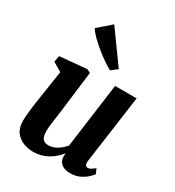

<svg xmlns="http://www.w3.org/2000/svg" viewBox="-207 -993 1023 1123"><g transform="rotate(30 304.0 -431.5)"><path d="M188.5 10Q158 10 126.2 -1.8Q94.5 -13.5 72.8 -41Q51 -68.5 50 -116Q50 -133.5 51.8 -154.5Q53.5 -175.5 56.2 -198.8Q59 -222 62.5 -246Q66 -270 69.5 -292.5L97 -473L36.5 -509L44.5 -551L225.5 -567.5L249.5 -556L216.5 -288.5Q214 -267 210.8 -245.2Q207.5 -223.5 204.8 -203.5Q202 -183.5 200.2 -166.8Q198.5 -150 198.5 -137.5Q198.5 -112 204.2 -96.5Q210 -81 221.2 -74.2Q232.5 -67.5 249.5 -67.5Q270.5 -67.5 290 -75.8Q309.5 -84 326.2 -97.5Q343 -111 356 -126.5L415 -563.5H560.5L497 -105.5Q494.5 -86 500 -77.2Q505.5 -68.5 516 -68.5Q525 -68.5 534 -73.5Q543 -78.5 561.5 -92.5L575.5 -60Q570.5 -52 553.2 -35.2Q536 -18.5 508 -4.2Q480 10 443.5 10Q405 10 385.2 -4.8Q365.5 -19.5 361.5 -44Q361 -47 360.5 -50.5Q360 -54 360.2 -58Q360.5 -62 361 -66.2Q361.5 -70.5 362 -74.5L360 -75.5Q347 -60 330.8 -45Q314.5 -30 293.5 -17.5Q272.5 -5 246.8 2.5Q221 10 188.5 10ZM344 -627.5Q329 -634.5 300.2 -654Q271.5 -673.5 239.2 -699.2Q207 -725 180.5 -751.2Q154 -777.5 143 -797L230.5 -873L384.5 -659.5Z"/></g></svg>

Font: Merriweather Light 18pt ExtraBold
Style: Italic
Weight: 800
Italic angle: -7.8°
Version: Version 2.101